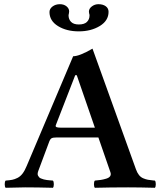

<svg xmlns="http://www.w3.org/2000/svg" viewBox="-20 -889 765 911"><path d="M270 -283.2H430.2L344.2 -532.2H336.9L245.1 -295.9Q242.2 -288.6 247.8 -285.9Q253.4 -283.2 270 -283.2ZM214.8 -220.2 162.1 -79.1Q159.2 -71.8 158.7 -65.4Q158.2 -59.1 160.9 -54.7Q163.6 -50.3 166.5 -47.1Q169.4 -43.9 176.5 -41.5Q183.6 -39.1 188 -37.6Q192.4 -36.1 202.1 -34.9Q211.9 -33.7 216.3 -33.4Q220.7 -33.2 231 -32.2Q235.4 -27.8 235.4 -15.1Q235.4 -2.4 231 2Q156.7 0 99.1 0Q73.2 0 6.8 2Q2.4 -2.4 2.4 -15.1Q2.4 -27.8 6.8 -32.2Q26.4 -33.7 37.8 -35.9Q49.3 -38.1 63 -44.9Q76.7 -51.8 87.2 -65.7Q97.7 -79.6 106.9 -102.1L327.1 -622.1Q356.9 -622.1 418.9 -658.2L625 -85.9Q630.9 -69.3 639.4 -58.6Q647.9 -47.9 659.7 -43Q671.4 -38.1 681.9 -36.1Q692.4 -34.2 708 -32.7Q712.4 -32.2 714.8 -32.2Q719.2 -27.8 719.2 -15.1Q719.2 -2.4 714.8 2Q642.6 0 587.9 0Q504.4 0 430.2 2Q425.8 -2.4 425.8 -15.1Q425.8 -27.8 430.2 -32.2Q447.3 -33.7 458.7 -35.4Q470.2 -37.1 483.9 -41.3Q497.6 -45.4 502.7 -53.2Q507.8 -61 503.9 -71.8L446.8 -236.8H250Q232.4 -236.8 225.6 -233.4Q218.8 -230 214.8 -220.2ZM495.1 -833Q495.1 -791 453.4 -765.6Q411.6 -740.2 354 -740.2Q295.9 -740.2 255.4 -765.1Q214.8 -790 214.8 -832Q214.8 -847.2 229.2 -858.2Q243.7 -869.1 264.2 -869.1Q283.2 -869.1 295.7 -858.9Q308.1 -848.6 308.1 -835Q308.1 -830.1 307.1 -826.2Q305.2 -818.4 305.2 -816.9Q305.2 -797.4 317.1 -785.2Q329.1 -772.9 354 -772.9Q379.9 -772.9 392.3 -784.9Q404.8 -796.9 404.8 -815.9Q404.8 -820.3 402.8 -826.2Q401.9 -829.1 401.9 -834Q401.9 -848.1 415.8 -858.6Q429.7 -869.1 446.8 -869.1Q468.3 -869.1 481.7 -859.4Q495.1 -849.6 495.1 -833Z"/></svg>

Font: Common Serif SemiBold
Style: Regular
Weight: 600
Designer: Philipp H. Poll, Khaled Hosny
Foundry: Stefan Peev, Context Ltd.
Version: Version 1.026